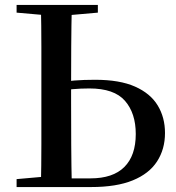

<svg xmlns="http://www.w3.org/2000/svg" viewBox="-20 -755 709 775"><path d="M207 0V-35H345Q436 -35 482 -81Q528 -127 528 -214Q528 -298 484.5 -348Q441 -398 341 -398Q306 -398 272.5 -395Q239 -392 207 -385V-420Q242 -427 280 -430Q318 -433 364 -433Q463 -433 525 -405.5Q587 -378 616.5 -329.5Q646 -281 646 -218Q646 -153 614 -103.5Q582 -54 516 -27Q450 0 348 0ZM145 0Q147 -86 147 -171.5Q147 -257 147 -342V-393Q147 -479 147 -565Q147 -651 145 -735H270Q268 -651 267.5 -567Q267 -483 267 -409V-342Q267 -256 267.5 -170.5Q268 -85 270 0ZM47 -704V-735H375V-704L227 -691H195ZM47 0V-32L194 -45H207V0Z"/></svg>

Font: Noto Serif KR SemiBold
Style: Regular
Weight: 600
Designer: Ryoko NISHIZUKA 西塚涼子 (kana & ideographs); Frank Grießhammer (Latin, Greek & Cyrillic); Wenlong ZHANG 张文龙 (bopomofo); San
Foundry: Adobe
Version: Version 2.003-H1;hotconv 1.1.1;makeotfexe 2.6.0